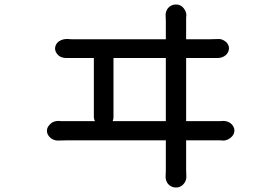

<svg xmlns="http://www.w3.org/2000/svg" viewBox="-20 -793 1240 851"><path d="M763 -773Q771 -773 779 -769Q787 -765 792.5 -758.5Q798 -752 802 -743.5Q806 -735 806 -727Q805 -718 805 -714V-619H910Q920 -619 928.5 -619.5Q937 -620 947 -620Q956 -621 964.5 -617.5Q973 -614 980 -608.5Q987 -603 991 -595Q995 -587 995 -579Q995 -571 991 -562.5Q987 -554 980.5 -548.5Q974 -543 965 -539.5Q956 -536 947 -536H805V-256H953Q961 -256 970 -257Q979 -257 988 -254Q997 -251 1004 -245Q1011 -239 1015 -231Q1019 -223 1019 -214.5Q1019 -206 1015 -198Q1011 -190 1004 -184Q997 -178 988 -174Q979 -170 970 -170Q966 -170 962.5 -170.5Q959 -171 955 -171H805V-39Q805 -26 806 -9Q806 0 802.5 8.5Q799 17 793 23.5Q787 30 779 34Q771 38 763 38H757Q749 38 740.5 34Q732 30 726 23.5Q720 17 717 8.5Q714 0 714 -9Q715 -25 715 -36V-171H278Q268 -171 257.5 -170.5Q247 -170 235 -170Q227 -170 218 -173.5Q209 -177 202.5 -183Q196 -189 192 -196.5Q188 -204 188 -213Q188 -223 192.5 -230.5Q197 -238 204 -244.5Q211 -251 220 -254Q229 -257 239 -257Q244 -257 247 -256.5Q250 -256 254 -256H401Q400 -257 400 -258Q396 -266 396 -274V-536H271Q263 -536 254 -539Q245 -542 238.5 -548Q232 -554 228 -562Q224 -570 224 -578Q224 -586 228 -594.5Q232 -603 239.5 -608.5Q247 -614 256 -617Q265 -620 274 -620H283Q285 -620 289 -619.5Q293 -619 299 -619H715V-701Q715 -706 714.5 -712.5Q714 -719 714 -727Q714 -735 717 -743.5Q720 -752 726 -758.5Q732 -765 740.5 -769Q749 -773 757 -773ZM715 -536H483V-274Q483 -266 480 -258Q480 -257 479 -256H715Z"/></svg>

Font: Maple Mono NF CN
Style: Regular
Weight: 400
Monospace: yes
Designer: subframe7536
Version: Version 7.000